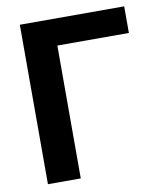

<svg xmlns="http://www.w3.org/2000/svg" viewBox="-81 -777 718 843"><g transform="rotate(-10 278.5 -355.5)"><path d="M529.8 -592.3H210.9V0H64.5V-710.9H529.8Z"/></g></svg>

Font: Roboto
Style: Bold
Weight: 700
Designer: Google
Version: Version 2.134; 2016; ttfautohint (v1.6)